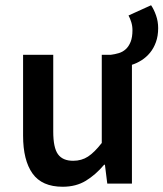

<svg xmlns="http://www.w3.org/2000/svg" viewBox="-20 -700 623 732"><path d="M219 12Q140 12 104 -38.5Q68 -89 68 -183V-491H183V-198Q183 -137 201 -112Q219 -87 259 -87Q291 -87 315.5 -103Q340 -119 368 -155V-491H402Q418 -493 433 -497.5Q448 -502 459.5 -512.5Q471 -523 478 -540.5Q485 -558 485 -585Q485 -601 480.5 -615.5Q476 -630 470 -641L556 -680Q567 -664 575 -641Q583 -618 583 -593Q583 -563 574.5 -539.5Q566 -516 552 -499Q538 -482 520 -470.5Q502 -459 483 -453V0H389L380 -72H377Q345 -34 307.5 -11Q270 12 219 12Z"/></svg>

Font: TT Toshiba Sans Medium
Style: Regular
Weight: 500
Designer: Paul D. Hunt
Foundry: Toshiba Corporation
Version: Version 2.020;PS 2.000;hotconv 1.0.86;makeotf.lib2.5.63406